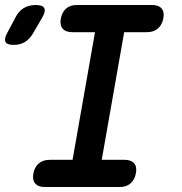

<svg xmlns="http://www.w3.org/2000/svg" viewBox="-110 -750 730 770"><path d="M23 -617Q9 -593 -10 -581.5Q-29 -570 -55 -570Q-82 -570 -88 -582Q-94 -594 -81 -618L-49 -678Q-36 -705 -15 -717.5Q6 -730 33 -730Q61 -730 67.5 -717.5Q74 -705 59 -679ZM298 -109H390Q416 -109 428 -95Q440 -81 435 -55Q430 -29 413.5 -14.5Q397 0 371 0H69Q43 0 31 -14.5Q19 -29 24 -55Q29 -81 46 -95Q63 -109 89 -109H181L271 -621H179Q153 -621 141 -635.5Q129 -650 134 -676Q139 -702 155.5 -716Q172 -730 198 -730H500Q526 -730 538 -716Q550 -702 545 -676Q540 -650 523 -635.5Q506 -621 480 -621H388Z"/></svg>

Font: Maple Mono SemiBold
Style: Italic
Weight: 600
Italic angle: -10°
Monospace: yes
Designer: subframe7536
Version: Version 7.000